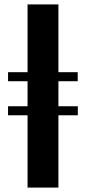

<svg xmlns="http://www.w3.org/2000/svg" viewBox="-20 -851 390 871"><path d="M105 0V-328H16.5V-369H105V-482.5H16.5V-523.5H105V-831H245V-523.5H332.5V-482.5H245V-369H333V-328H245V0Z"/></svg>

Font: Merriweather 144pt
Style: Bold
Weight: 700
Version: Version 2.100